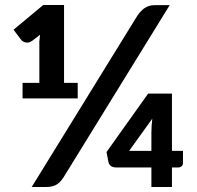

<svg xmlns="http://www.w3.org/2000/svg" viewBox="-20 -746 787 766"><path d="M233.5 -38.5Q219 -16 202.8 -8Q186.5 0 165 0H106.5L526.5 -681Q540 -702 557 -713.8Q574 -725.5 598 -725.5H657ZM290 -415.5V-353.5H70V-415.5H137V-581.5L140 -607.5L107.5 -582.5Q100.5 -577.5 94 -576.5Q87.5 -575.5 81.8 -576.8Q76 -578 71.5 -581Q67 -584 64.5 -587L34 -627.5L152.5 -726H235.5V-415.5ZM710 -144V-95.5Q710 -88.5 705 -83.2Q700 -78 691.5 -78H666V0H584V-78H443Q430 -78 422.5 -83.8Q415 -89.5 413 -98L405 -139.5L571 -372.5H666V-144ZM584 -144V-214.5Q584 -227 584.8 -241.8Q585.5 -256.5 587.5 -272.5L495 -144Z"/></svg>

Font: Lato
Style: Regular
Weight: 800
Designer: Lukasz Dziedzic with Adam Twardoch and Botio Nikoltchev
Foundry: tyPoland Lukasz Dziedzic
Version: Version 2.015; 2015-08-06; http://www.latofonts.com/; ttfaut